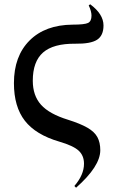

<svg xmlns="http://www.w3.org/2000/svg" viewBox="-20 -646 534 896"><path d="M335 230 327 222Q372 170 372 118Q372 80 347 57Q322 34 257 15Q147 -17 96 -82.5Q45 -148 45 -258Q45 -384 118 -457Q191 -530 319 -531Q375 -531 391 -539Q407 -547 407 -573Q407 -593 394 -621L401 -626Q463 -580 463 -527Q463 -480 433 -460.5Q403 -441 331 -442Q229 -443 181 -401Q133 -359 133 -269Q133 -200 171.5 -157Q210 -114 298 -87Q355 -69 388 -50Q421 -31 434.5 -6Q448 19 448 55Q448 130 335 230Z"/></svg>

Font: Literata 72pt Medium
Style: Regular
Weight: 500
Designer: Latin by Veronika Burian and Jose Scaglione. Greek by Irene Vlachou. Cyrillic by Vera Evstafieva.
Foundry: TypeTogether
Version: Version 3.002